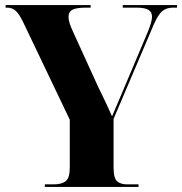

<svg xmlns="http://www.w3.org/2000/svg" viewBox="-20 -734 715 754"><path d="M156 0V-10H192Q222 -10 238 -22.5Q254 -35 254 -76V-264L69 -651Q54 -681 40.5 -692.5Q27 -704 8 -704H2V-714H336V-704H318Q281 -704 265 -696Q249 -688 249 -667Q249 -647 267 -609L365 -394Q375 -373 383 -357Q391 -341 399.5 -322.5Q408 -304 420 -277Q429 -298 438.5 -320.5Q448 -343 457 -364L558 -603Q577 -648 577 -668Q577 -687 562.5 -695.5Q548 -704 516 -704H462V-714H675V-704H659Q634 -704 617.5 -690.5Q601 -677 584 -638L426 -267V-76Q426 -34 440 -22Q454 -10 479 -10H524V0Z"/></svg>

Font: Noto Serif Display SemiCondensed ExtraBold
Style: Regular
Weight: 800
Width: 4
Designer: Monotype Design Team
Foundry: Monotype Imaging Inc.
Version: Version 2.009